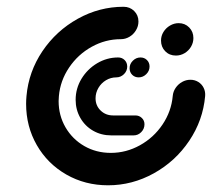

<svg xmlns="http://www.w3.org/2000/svg" viewBox="-20 -541 635 564"><path d="M360.7 -340.4Q360.7 -353.3 370.4 -362.8Q380 -372.2 392.6 -372.2Q404.1 -372.2 411.7 -364.6Q419.3 -357 419.3 -345.6Q419.3 -332.6 409.6 -323.1Q400 -313.7 387.4 -313.7Q375.9 -313.7 368.3 -321.3Q360.7 -328.9 360.7 -340.4ZM404.4 -175.9Q404.4 -162.6 395 -153Q385.6 -143.3 372.6 -143.3H306.7Q277.4 -143.3 253.5 -157Q229.6 -170.7 215.9 -194.8Q202.2 -218.9 202.2 -247.8Q202.2 -281.1 219.4 -309.6Q236.7 -338.1 265.4 -355.2Q294.1 -372.2 327 -372.2Q338.5 -372.2 346.1 -364.6Q353.7 -357 353.7 -345.6Q353.7 -332.6 344.1 -323.1Q334.4 -313.7 321.5 -313.7Q305.6 -313.7 291.5 -305.4Q277.4 -297 269.1 -282.8Q260.7 -268.5 260.7 -252.2Q260.7 -230.7 275.6 -216.3Q290.4 -201.9 312.2 -201.9H377.8Q388.9 -201.9 396.7 -194.4Q404.4 -187 404.4 -175.9ZM504.8 -473Q523.3 -473 535.7 -460.4Q548.1 -447.8 548.1 -429.3Q548.1 -415.6 541.1 -403.7Q534.1 -391.9 522.2 -384.8Q510.4 -377.8 496.7 -377.8Q477.8 -377.8 465.4 -390.4Q453 -403 453 -421.9Q453 -435.6 460.2 -447.2Q467.4 -458.9 479.4 -465.9Q491.5 -473 504.8 -473ZM539.3 -306.7Q552.2 -306.7 562.6 -300.2Q573 -293.7 578.3 -282.8Q583.7 -271.9 582.6 -258.9Q576.3 -187.4 535.7 -127.2Q495.2 -67 431.9 -31.9Q368.5 3.3 297.4 3.3Q230 3.3 174.8 -28.3Q119.6 -60 88.1 -114.8Q56.7 -169.6 56.7 -235.9Q56.7 -247.4 57.8 -258.9Q64.1 -330.4 104.6 -390.6Q145.2 -450.7 208.5 -485.9Q271.9 -521.1 343 -521.1Q361.5 -521.1 374.1 -508.7Q386.7 -496.3 386.7 -477.8Q386.7 -464.1 379.4 -452Q372.2 -440 360.4 -433Q348.5 -425.9 334.8 -425.9Q289.6 -425.9 249.3 -403.5Q208.9 -381.1 183 -342.6Q157 -304.1 153 -258.9Q152.2 -249.3 152.2 -244.1Q152.2 -201.9 172.4 -167Q192.6 -132.2 227.6 -112Q262.6 -91.9 305.6 -91.9Q350.7 -91.9 391.1 -114.3Q431.5 -136.7 457.4 -175.2Q483.3 -213.7 487.4 -258.9Q488.5 -271.9 495.9 -282.8Q503.3 -293.7 514.8 -300.2Q526.3 -306.7 539.3 -306.7Z"/></svg>

Font: 26F Galaxy Sans Extra Bold
Style: Italic
Weight: 800
Italic angle: -5°
Designer: C₂₉H₂₅N₃O₅
Version: Version 1.200